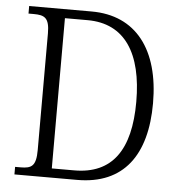

<svg xmlns="http://www.w3.org/2000/svg" viewBox="-52 -763 753 811"><g transform="rotate(5 325.0 -357.0)"><path d="M39 0H305C502 0 596 -131 596 -350C596 -578 492 -714 304 -714H39V-682H61C107 -682 128 -672 128 -606V-111C128 -42 108 -32 62 -32H39ZM289 -39H194V-676H290C449 -676 525 -555 525 -350C525 -146 450 -39 289 -39Z"/></g></svg>

Font: Noto Serif Sinhala SemiCondensed Light
Style: Regular
Weight: 300
Width: 4
Designer: Jelle Bosma - Monotype Design Team
Foundry: Monotype Imaging Inc.
Version: Version 2.007